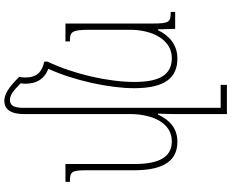

<svg xmlns="http://www.w3.org/2000/svg" viewBox="-108 -698 1038 861"><g transform="rotate(-90 410.5 -267.0)"><path d="M330 232H461V204H358V-679C358 -717 365 -741 393 -741C412 -741 431 -730 468 -693C467 -687 466 -680 466 -672C466 -616 493 -583 533 -569C480 -453 446 -294 446 -184C446 -44 494 10 579 10C640 10 682 -26 706 -77H710L712 0H788V-20C743 -20 736 -25 736 -101V-492H656V-472C697 -472 708 -468 708 -382V-203C708 -104 665 -15 581 -15C506 -15 474 -70 474 -183C474 -298 509 -455 565 -572V-587C520 -597 494 -619 494 -672C494 -682 495 -691 497 -699C444 -753 415 -766 389 -766C352 -766 330 -738 330 -678V-203C330 -104 292 -15 208 -15C138 -15 106 -70 106 -183V-492H26V-472C70 -472 78 -467 78 -399V-184C78 -44 126 10 206 10C267 10 304 -26 328 -77H332C331 -55 330 -26 330 -4Z"/></g></svg>

Font: Noto Serif Armenian ExtraCondensed Thin
Style: Regular
Weight: 100
Width: 2
Designer: Monotype Design Team
Foundry: Monotype Imaging Inc.
Version: Version 2.008